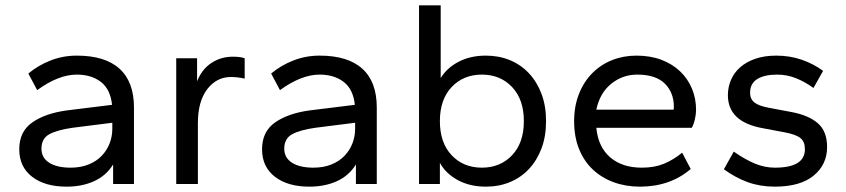

<svg xmlns="http://www.w3.org/2000/svg" viewBox="-20 -688 3165 718"><path d="M229 10Q148 10 100 -27Q52 -64 52 -130Q52 -196 100.5 -230Q149 -264 229 -275L399 -296Q393 -354 357.5 -381.5Q322 -409 267 -409Q199 -409 119 -351L86 -413Q123 -444 169.5 -462Q216 -480 267 -480Q373 -480 427 -431Q481 -382 481 -286V0H403V-73Q377 -31 332 -10.5Q287 10 229 10ZM244 -61Q282 -61 311.5 -73Q341 -85 360.5 -105.5Q380 -126 390 -152Q400 -178 400 -206V-229L250 -210Q194 -202 164.5 -186Q135 -170 135 -132Q135 -98 164 -79.5Q193 -61 244 -61Z M639 0V-470H717V-384Q735 -429 770.5 -452.5Q806 -476 851 -476Q865 -476 876.5 -474.5Q888 -473 895 -470V-394Q869 -400 843 -400Q790 -400 755 -354.5Q720 -309 720 -227V0Z M1137 10Q1056 10 1008 -27Q960 -64 960 -130Q960 -196 1008.5 -230Q1057 -264 1137 -275L1307 -296Q1301 -354 1265.5 -381.5Q1230 -409 1175 -409Q1107 -409 1027 -351L994 -413Q1031 -444 1077.5 -462Q1124 -480 1175 -480Q1281 -480 1335 -431Q1389 -382 1389 -286V0H1311V-73Q1285 -31 1240 -10.5Q1195 10 1137 10ZM1152 -61Q1190 -61 1219.5 -73Q1249 -85 1268.5 -105.5Q1288 -126 1298 -152Q1308 -178 1308 -206V-229L1158 -210Q1102 -202 1072.5 -186Q1043 -170 1043 -132Q1043 -98 1072 -79.5Q1101 -61 1152 -61Z M1797 10Q1737 10 1692 -14.5Q1647 -39 1625 -79V0H1547V-668H1628V-396Q1651 -434 1695 -457Q1739 -480 1797 -480Q1846 -480 1887 -463Q1928 -446 1958 -414Q1988 -382 2005 -337Q2022 -292 2022 -235Q2022 -178 2005 -133Q1988 -88 1958 -56Q1928 -24 1887 -7Q1846 10 1797 10ZM1782 -61Q1851 -61 1895 -107.5Q1939 -154 1939 -235Q1939 -316 1895 -362.5Q1851 -409 1782 -409Q1713 -409 1669 -362.5Q1625 -316 1625 -235Q1625 -154 1669 -107.5Q1713 -61 1782 -61Z M2373 10Q2320 10 2275 -6.5Q2230 -23 2197 -54Q2164 -85 2145.5 -130.5Q2127 -176 2127 -235Q2127 -291 2145 -336.5Q2163 -382 2194.5 -414Q2226 -446 2268.5 -463Q2311 -480 2360 -480Q2412 -480 2453 -464.5Q2494 -449 2523 -421.5Q2552 -394 2567.5 -357Q2583 -320 2583 -277Q2583 -261 2578.5 -241.5Q2574 -222 2567 -210H2210Q2217 -138 2262 -99.5Q2307 -61 2380 -61Q2427 -61 2462.5 -75.5Q2498 -90 2531 -117L2563 -56Q2486 10 2373 10ZM2363 -409Q2308 -409 2265.5 -374.5Q2223 -340 2210 -278H2499Q2500 -281 2500 -288Q2500 -342 2466 -375.5Q2432 -409 2363 -409Z M2877 10Q2823 10 2777 -6.5Q2731 -23 2687 -55L2724 -121Q2767 -91 2803.5 -76Q2840 -61 2878 -61Q2990 -61 2990 -130Q2990 -158 2973.5 -171.5Q2957 -185 2915 -193L2830 -209Q2702 -233 2702 -332Q2702 -362 2713.5 -389Q2725 -416 2747.5 -436Q2770 -456 2804 -468Q2838 -480 2883 -480Q2934 -480 2978.5 -464.5Q3023 -449 3058 -423L3022 -359Q2992 -381 2958 -395Q2924 -409 2886 -409Q2839 -409 2812 -392.5Q2785 -376 2785 -341Q2785 -318 2801 -305Q2817 -292 2855 -285L2940 -269Q3004 -257 3038.5 -227Q3073 -197 3073 -138Q3073 -73 3023 -31.5Q2973 10 2877 10Z"/></svg>

Font: Gantari
Style: Regular
Weight: 400
Designer: Anugrah Pasau
Foundry: Lafontype
Version: Version 1.000; ttfautohint (v1.8.4)